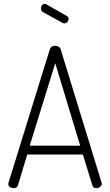

<svg xmlns="http://www.w3.org/2000/svg" viewBox="-20 -974 570 994"><path d="M51 0Q41 0 32 -5.5Q23 -11 23 -22Q23 -26 24 -28L238 -719Q244 -737 266 -737Q275 -737 283 -732.5Q291 -728 294 -719L506 -28Q506 -26 506.5 -25Q507 -24 507 -22Q507 -13 498 -6.5Q489 0 478 0Q462 0 458 -15L409 -174H121L73 -15Q68 0 51 0ZM395 -220 266 -647 134 -220ZM203 -911Q192 -918 192 -931Q192 -939 197.5 -946.5Q203 -954 212 -954Q215 -954 219 -952L326 -891Q335 -887 335 -876Q335 -867 328.5 -860Q322 -853 313 -853Q309 -853 303 -856Z"/></svg>

Font: AkaAcidDosis
Style: Light
Weight: 300
Designer: Edgar Tolentino, Pablo Impallari, Igino Marini, Aka-Acid
Foundry: Edgar Tolentino, Pablo Impallari, Igino Marini, Aka-Acid
Version: Version 1.007